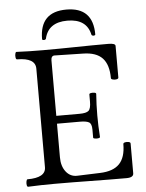

<svg xmlns="http://www.w3.org/2000/svg" viewBox="-58 -899 722 949"><g transform="rotate(-5 303.0 -425.0)"><path d="M43 3Q38 3 36.5 -6Q35 -15 37 -24.5Q39 -34 43 -34Q134 -34 134 -86V-575Q134 -629 43 -629Q38 -629 36.5 -638.5Q35 -648 37 -657Q39 -666 43 -666Q108 -663 173 -663Q255 -663 336 -664.5Q417 -666 499 -666Q534 -666 534 -653V-496Q534 -490 525 -488Q516 -486 506.5 -488.5Q497 -491 497 -496Q497 -563 466.5 -595.5Q436 -628 371 -629L232 -632Q222 -633 217 -627Q212 -621 212 -609V-334H327Q361 -334 372.5 -344.5Q384 -355 384 -389V-425Q384 -430 392.5 -431.5Q401 -433 409.5 -431.5Q418 -430 418 -425Q416 -398 415 -371.5Q414 -345 414 -318Q414 -292 415 -265Q416 -238 418 -211Q418 -207 409.5 -205.5Q401 -204 392.5 -205.5Q384 -207 384 -211V-251Q384 -280 370.5 -287.5Q357 -295 327 -295H212V-128Q212 -84 233.5 -56.5Q255 -29 289 -30L403 -34Q468 -36 499 -68Q530 -100 530 -166Q530 -172 539 -174Q548 -176 557 -174Q566 -172 566 -166V-18Q566 3 531 3Q442 3 352.5 1.5Q263 0 173 0Q108 0 43 3ZM175 -718Q175 -853 307 -853Q439 -853 439 -718Q439 -715 434.5 -713.5Q430 -712 425.5 -713.5Q421 -715 420 -718Q403 -798 307 -798Q212 -798 194 -718Q193 -715 188.5 -713.5Q184 -712 179.5 -713Q175 -714 175 -718Z"/></g></svg>

Font: Junicode VF
Style: Regular
Weight: 400
Designer: Peter S. Baker
Version: Version 2.213